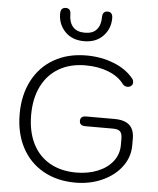

<svg xmlns="http://www.w3.org/2000/svg" viewBox="-63 -1020 890 1083"><g transform="rotate(5 382.0 -478.5)"><path d="M58 -349Q58 -457 101 -539Q144 -621 222.5 -665.5Q301 -710 405 -710Q489 -710 561 -681.5Q633 -653 673 -602Q680 -594 680 -581Q680 -567 669 -560Q662 -554 651 -554Q634 -554 623 -567Q593 -608 535.5 -631Q478 -654 405 -654Q318 -654 254.5 -617Q191 -580 157 -511.5Q123 -443 123 -349Q123 -256 156.5 -188Q190 -120 253.5 -83.5Q317 -47 404 -47Q472 -47 526.5 -69.5Q581 -92 611.5 -132Q642 -172 642 -223V-259Q642 -288 630.5 -300Q619 -312 590 -312H434Q400 -312 400 -339Q400 -353 408 -360Q416 -367 434 -367H593Q650 -367 678 -342Q706 -317 706 -265V-227Q706 -161 666 -107Q626 -53 557 -21.5Q488 10 404 10Q300 10 221.5 -34.5Q143 -79 100.5 -160Q58 -241 58 -349ZM236 -932Q236 -967 266 -967Q294 -967 294 -932Q294 -888 316.5 -862.5Q339 -837 384 -837Q429 -837 451 -862.5Q473 -888 473 -932Q473 -967 502 -967Q531 -967 531 -932Q531 -872 491 -830.5Q451 -789 384 -789Q316 -789 276 -830.5Q236 -872 236 -932Z"/></g></svg>

Font: Kodchasan Light
Style: Regular
Weight: 300
Version: Version 1.000; ttfautohint (v1.6)